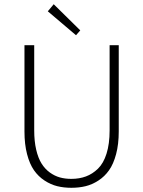

<svg xmlns="http://www.w3.org/2000/svg" viewBox="-20 -872 674 904"><path d="M95.2 -252.9V-659.2H141.1V-257.8Q141.1 -207 150.4 -167.2Q159.7 -127.4 175.8 -101.8Q191.9 -76.2 214.6 -59.8Q237.3 -43.5 262 -36.6Q286.6 -29.8 315.9 -29.8Q353.5 -29.8 384.5 -41.3Q415.5 -52.7 441.4 -77.9Q467.3 -103 481.7 -148.9Q496.1 -194.8 496.1 -257.8V-659.2H539.1V-252.9Q539.1 -192.9 526.6 -146.2Q514.2 -99.6 493.4 -70.3Q472.7 -41 443.4 -22Q414.1 -2.9 383.1 4.6Q352.1 12.2 315.9 12.2Q280.3 12.2 249.5 4.6Q218.8 -2.9 189.7 -22Q160.6 -41 140.1 -70.3Q119.6 -99.6 107.4 -146.2Q95.2 -192.9 95.2 -252.9ZM205.1 -818.8 232.9 -852.1 357.9 -729 337.9 -706.1Z"/></svg>

Font: Source Sans Pro Light
Style: Regular
Weight: 300
Designer: Paul D. Hunt
Foundry: Adobe Systems Incorporated
Version: Version 2.020;PS 2.0;hotconv 1.0.86;makeotf.lib2.5.63406